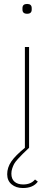

<svg xmlns="http://www.w3.org/2000/svg" viewBox="-20 -742 271 964"><path d="M116.2 -672.9Q92.8 -672.9 92.8 -693.8V-701.2Q92.8 -722.2 116.2 -722.2Q139.2 -722.2 139.2 -701.2V-693.8Q139.2 -672.9 116.2 -672.9ZM95.2 202.1Q60.5 202.1 38.3 183.6Q16.1 165 16.1 132.8Q16.1 99.1 36.6 69.1Q57.1 39.1 105 0V-505.9H126V0Q103.5 21.5 93.8 31Q84 40.5 70.1 55.9Q56.2 71.3 51 80.8Q45.9 90.3 41.5 103.3Q37.1 116.2 37.1 129.9Q37.1 156.7 53 170.4Q68.8 184.1 96.2 184.1Q135.7 184.1 155.8 159.2L169.9 169.9Q146.5 202.1 95.2 202.1Z"/></svg>

Font: Anuphan Thin
Style: Regular
Weight: 250
Designer: Mike Abbink, Paul van der Laan, Pieter van Rosmalen, Mint Tantisuwanna
Foundry: Bold Monday; Cadson Demak
Version: Version 3.002;hotconv 1.0.109;makeotfexe 2.5.65596